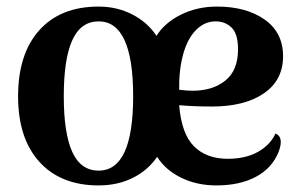

<svg xmlns="http://www.w3.org/2000/svg" viewBox="-20 -550 915 584"><path d="M35 -257Q35 -386 99.5 -458Q164 -530 280 -530Q336 -530 382.5 -506Q429 -482 456 -441Q481 -481 530.5 -505.5Q580 -530 640 -530Q729 -530 785 -490.5Q841 -451 841 -379Q841 -306 782.5 -266Q724 -226 625 -226Q572 -226 525 -230Q532 -143 570 -105Q608 -67 673 -67Q727 -67 764.5 -88Q802 -109 818 -144Q834 -137 834 -118Q834 -105 827 -87Q807 -38 758 -12Q709 14 638 14Q579 14 531 -9.5Q483 -33 458 -73Q430 -32 384 -9Q338 14 280 14Q165 14 100 -57.5Q35 -129 35 -257ZM385 -257Q385 -485 280 -485Q226 -485 200 -428Q174 -371 174 -257Q174 -144 200 -87.5Q226 -31 280 -31Q385 -31 385 -257ZM566 -274Q627 -274 665.5 -305Q704 -336 704 -400Q704 -447 684.5 -466Q665 -485 636 -485Q602 -485 576 -458.5Q550 -432 537 -384.5Q524 -337 525 -277Q548 -274 566 -274Z"/></svg>

Font: Arima Madurai Black
Style: Regular
Weight: 900
Designer: Joana Correia and Natanael Gama
Foundry: NDISCOVER
Version: Version 1.019